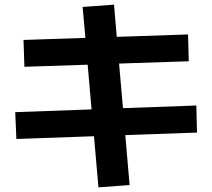

<svg xmlns="http://www.w3.org/2000/svg" viewBox="-20 -763 904 818"><path d="M380.4 -182.6 49.8 -170.9 44.9 -285.2 370.1 -296.9 353.5 -487.3 84 -478.5 80.1 -592.8 343.8 -601.6 332 -733.4 465.8 -743.2 477.5 -606 781.2 -616.2 784.2 -502 487.3 -492.2 503.9 -302.2 816.4 -313.5 819.3 -198.2 513.7 -187.5 532.2 25.4 399.4 35.2Z"/></svg>

Font: Pretendard GOV
Style: Bold
Weight: 700
Designer: Base glyphs from Inter by Rasmus Andersson; Hangeul glyphs from Noto Sans CJK(Source Han Sans) by Jang Soo-young and Kan
Foundry: Kil Hyung-jin
Version: Version 1.309